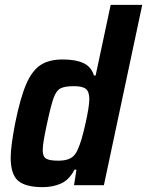

<svg xmlns="http://www.w3.org/2000/svg" viewBox="-20 -763 606 791"><path d="M24 -114Q24 -160 43 -258Q64 -361 88 -416.5Q112 -472 147 -495Q182 -518 238 -518Q292 -518 324 -503Q356 -488 367 -452H374L436 -743H566L408 0H285L295 -64H287Q265 -22 231.5 -7Q198 8 156 8Q85 8 54.5 -18.5Q24 -45 24 -114ZM301 -149Q315 -178 331.5 -251Q348 -324 348 -355Q348 -385 334 -396.5Q320 -408 285 -408Q247 -408 229.5 -399Q212 -390 201 -360Q190 -330 174 -255Q156 -174 156 -145Q156 -118 170 -109.5Q184 -101 221 -101Q253 -101 272 -112Q291 -123 301 -149Z"/></svg>

Font: Saira Semi Condensed SemiBold
Style: Italic
Weight: 600
Width: 4
Italic angle: -12°
Designer: Hector Gatti with collaboration of the Omnibus-Type team
Foundry: Omnibus-Type
Version: Version 1.001; ttfautohint (v1.8)